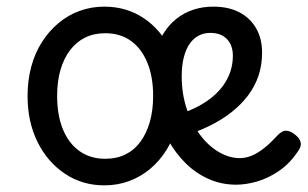

<svg xmlns="http://www.w3.org/2000/svg" viewBox="-20 -539 926 578"><path d="M294 19Q228 19 175.5 -16Q123 -51 93 -111.5Q63 -172 63 -250Q63 -297 74 -338Q85 -379 106 -412Q127 -445 155.5 -469Q184 -493 219 -506Q254 -519 294 -519Q361 -519 412.5 -484.5Q464 -450 494 -389Q524 -328 524 -250Q524 -203 513 -162Q502 -121 481.5 -88Q461 -55 432.5 -31Q404 -7 369 6Q334 19 294 19ZM297 -61Q331 -61 357.5 -74Q384 -87 402.5 -112Q421 -137 431 -172Q441 -207 441 -250Q441 -308 423.5 -350.5Q406 -393 374 -416Q342 -439 297 -439Q263 -439 236.5 -426Q210 -413 191 -388Q172 -363 162 -328.5Q152 -294 152 -250Q152 -192 169.5 -149.5Q187 -107 219.5 -84Q252 -61 297 -61ZM691 17Q647 17 608.5 0Q570 -17 539 -47.5Q508 -78 485.5 -119Q463 -160 451 -208.5Q439 -257 439 -309Q439 -347 447.5 -379.5Q456 -412 472 -438Q488 -464 510.5 -482Q533 -500 561 -509.5Q589 -519 622 -519Q668 -519 700.5 -502Q733 -485 751 -454Q769 -423 769 -380Q769 -344 758.5 -312Q748 -280 727 -252Q706 -224 676 -200.5Q646 -177 607.5 -158.5Q569 -140 522 -126L508 -191Q540 -201 567 -214Q594 -227 615.5 -244Q637 -261 651.5 -281Q666 -301 673.5 -323.5Q681 -346 681 -371Q681 -403 663 -421.5Q645 -440 613 -440Q594 -440 578.5 -432Q563 -424 551.5 -408Q540 -392 533.5 -367Q527 -342 527 -309Q527 -257 542 -212Q557 -167 582 -133.5Q607 -100 638.5 -81.5Q670 -63 702 -63Q720 -63 738 -70.5Q756 -78 775 -93Q794 -108 814 -130Q829 -146 841.5 -145.5Q854 -145 868 -134Q882 -123 885 -111Q888 -99 878 -85Q853 -47 820 -24.5Q787 -2 753.5 7.5Q720 17 691 17Z"/></svg>

Font: Playwrite BR
Style: Regular
Weight: 400
Designer: Veronika Burian, José Scaglione
Foundry: TypeTogether
Version: Version 1.002